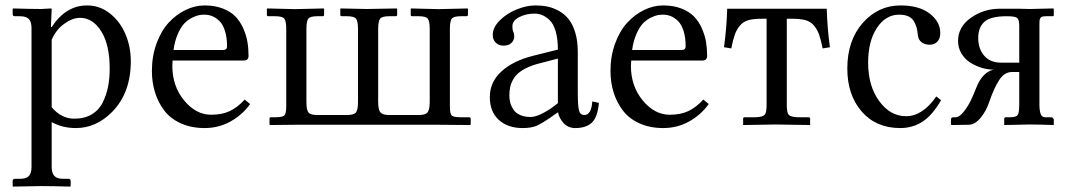

<svg xmlns="http://www.w3.org/2000/svg" viewBox="-20 -462 3954 711"><path d="M171.4 -314.5V-64.9Q207 -22.5 255.4 -22.5Q293.5 -22.5 320.3 -38.8Q347.2 -55.2 360.8 -83.5Q374.5 -111.8 380.4 -142.1Q386.2 -172.4 386.2 -208.5Q386.2 -295.9 355 -345.9Q323.7 -396 276.4 -396Q248.5 -396 217.8 -373.8Q187 -351.6 171.4 -314.5ZM171.4 -428.7 168.5 -361.8H171.4Q223.6 -441.9 302.7 -441.9Q349.6 -441.9 387.2 -412.1Q424.8 -382.3 444.6 -335.4Q464.4 -288.6 464.4 -235.4Q464.4 -116.7 394 -46.4Q335.4 12.2 261.2 12.2Q210.9 12.2 171.4 -9.8V156.2Q171.4 178.7 181.2 189.5Q190.9 200.2 214.4 200.2H233.4Q241.7 200.2 241.7 208.5V227.1L239.7 229Q171.4 227.1 132.3 227.1L28.8 229L26.9 227.1V208.5Q26.9 200.2 34.7 200.2H53.7Q77.6 200.2 87.2 189.5Q96.7 178.7 96.7 156.2V-357.9Q96.7 -380.4 87.2 -391.1Q77.6 -401.9 53.7 -401.9H34.7Q26.9 -401.9 26.9 -410.2V-428.7L28.8 -430.7Q96.7 -428.7 132.3 -428.7L169.4 -430.7Z M622.6 -276.9H806.2Q820.8 -276.9 820.8 -290.5Q820.8 -323.7 813 -347.9Q805.2 -372.1 792.2 -384.5Q779.3 -397 765.6 -402.3Q752 -407.7 736.8 -407.7Q727.5 -407.7 717.5 -406Q707.5 -404.3 691.7 -396.5Q675.8 -388.7 663.1 -375.7Q650.4 -362.8 638.9 -337.2Q627.4 -311.5 622.6 -276.9ZM886.2 -93.3 906.2 -76.7Q877 -36.1 833.3 -12Q789.6 12.2 737.8 12.2Q688 12.2 649.4 -5.4Q610.8 -22.9 588.1 -53Q565.4 -83 554 -120.1Q542.5 -157.2 542.5 -199.2Q542.5 -253.9 559.6 -300.8Q576.7 -347.7 604.5 -377.9Q632.3 -408.2 667 -425Q701.7 -441.9 737.8 -441.9Q775.9 -441.9 805.2 -430.4Q834.5 -418.9 852.1 -400.6Q869.6 -382.3 880.9 -356.9Q892.1 -331.5 896.2 -306.9Q900.4 -282.2 900.4 -254.9Q900.4 -237.8 882.3 -237.8H619.1Q618.2 -227.1 618.2 -217.8Q618.2 -143.1 661.9 -90.1Q705.6 -37.1 761.7 -37.1Q801.8 -37.1 830.6 -50.5Q859.4 -64 886.2 -93.3Z M1646 -355V-68.8Q1646 -40 1653.1 -33.9Q1660.2 -27.8 1687 -27.8H1717.3Q1723.1 -27.8 1723.1 -22V-1L1720.7 1L1606.9 0H1073.2L979.5 1L978 -1V-22.9Q978 -27.8 983.4 -27.8H999.5Q1026.4 -27.8 1033.2 -34.7Q1040 -41.5 1040 -69.8V-355Q1040 -384.3 1032.7 -393.1Q1025.4 -401.9 999.5 -401.9H973.6Q968.3 -401.9 968.3 -406.7V-428.7L969.2 -430.7L1072.8 -428.2L1178.7 -430.7L1180.2 -428.7V-407.7Q1180.2 -401.9 1174.3 -401.9H1155.3Q1129.9 -401.9 1122.3 -393.6Q1114.7 -385.3 1114.7 -355V-85Q1114.7 -54.7 1122.3 -45.4Q1129.9 -36.1 1155.3 -36.1H1265.1Q1291 -36.1 1298.3 -45.9Q1305.7 -55.7 1305.7 -84.5V-354Q1305.7 -383.8 1298.3 -392.8Q1291 -401.9 1265.1 -401.9H1245.6Q1240.2 -401.9 1240.2 -406.7V-428.7L1241.7 -430.7L1337.9 -428.7L1449.2 -430.7L1450.7 -428.7V-407.2Q1450.7 -401.9 1444.8 -401.9H1420.9Q1395.5 -401.9 1387.9 -393.1Q1380.4 -384.3 1380.4 -354V-85Q1380.4 -54.7 1389.2 -45.4Q1397.9 -36.1 1420.9 -36.1H1531.2Q1557.1 -36.1 1564.2 -47.1Q1571.3 -58.1 1571.3 -85V-355Q1571.3 -384.3 1564 -393.1Q1556.6 -401.9 1530.8 -401.9H1506.3Q1501 -401.9 1501 -406.7V-428.7L1502 -430.7L1604 -428.2L1711.4 -430.7L1712.9 -428.7V-407.7Q1712.9 -401.9 1707 -401.9H1686.5Q1661.1 -401.9 1653.6 -393.6Q1646 -385.3 1646 -355Z M2045.9 -245.1 1967.3 -224.6Q1935.5 -215.3 1914.3 -201.9Q1893.1 -188.5 1883.1 -172.4Q1873 -156.2 1869.6 -141.4Q1866.2 -126.5 1866.2 -107.4Q1866.2 -94.2 1869.6 -81.5Q1873 -68.8 1881.1 -56.4Q1889.2 -43.9 1905.5 -36.4Q1921.9 -28.8 1944.3 -28.8Q1964.8 -28.8 1993.9 -44.7Q2022.9 -60.5 2045.9 -80.1ZM2110.4 12.2Q2084 12.2 2067.1 -6.1Q2050.3 -24.4 2046.4 -46.4L2023.4 -30.3Q1986.3 -4.4 1966.8 3.9Q1947.3 12.2 1915 12.2Q1860.8 12.2 1827.4 -17.8Q1793.9 -47.9 1793.9 -102.5Q1793.9 -158.2 1836.9 -197.5Q1879.9 -236.8 1954.1 -255.4L2045.9 -278.3Q2045.9 -318.4 2037.6 -346.4Q2029.3 -374.5 2015.1 -387.7Q2001 -400.9 1987.5 -406.2Q1974.1 -411.6 1959.5 -411.6Q1928.2 -411.6 1902.8 -398.7Q1877.4 -385.7 1877.4 -364.3Q1877.4 -351.6 1880.9 -343.8Q1884.3 -337.9 1884.3 -325.7Q1884.3 -314 1874.3 -303.5Q1864.3 -293 1844.7 -293Q1827.1 -293 1815.9 -304Q1804.7 -314.9 1804.7 -332.5Q1804.7 -360.4 1830.8 -386.5Q1856.9 -412.6 1893.6 -427.2Q1930.2 -441.9 1962.4 -441.9Q1986.3 -441.9 2007.1 -437.7Q2027.8 -433.6 2049.1 -421.9Q2070.3 -410.2 2085.4 -391.6Q2100.6 -373 2110.1 -341.8Q2119.6 -310.5 2119.6 -269.5V-122.6Q2119.6 -71.8 2123.8 -54Q2127.9 -36.1 2144 -36.1Q2169.9 -36.1 2173.3 -86.4L2197.8 -81.1Q2193.4 -28.8 2172.1 -8.3Q2150.9 12.2 2110.4 12.2Z M2320.8 -276.9H2504.4Q2519 -276.9 2519 -290.5Q2519 -323.7 2511.2 -347.9Q2503.4 -372.1 2490.5 -384.5Q2477.5 -397 2463.9 -402.3Q2450.2 -407.7 2435.1 -407.7Q2425.8 -407.7 2415.8 -406Q2405.8 -404.3 2389.9 -396.5Q2374 -388.7 2361.3 -375.7Q2348.6 -362.8 2337.2 -337.2Q2325.7 -311.5 2320.8 -276.9ZM2584.5 -93.3 2604.5 -76.7Q2575.2 -36.1 2531.5 -12Q2487.8 12.2 2436 12.2Q2386.2 12.2 2347.7 -5.4Q2309.1 -22.9 2286.4 -53Q2263.7 -83 2252.2 -120.1Q2240.7 -157.2 2240.7 -199.2Q2240.7 -253.9 2257.8 -300.8Q2274.9 -347.7 2302.7 -377.9Q2330.6 -408.2 2365.2 -425Q2399.9 -441.9 2436 -441.9Q2474.1 -441.9 2503.4 -430.4Q2532.7 -418.9 2550.3 -400.6Q2567.9 -382.3 2579.1 -356.9Q2590.3 -331.5 2594.5 -306.9Q2598.6 -282.2 2598.6 -254.9Q2598.6 -237.8 2580.6 -237.8H2317.4Q2316.4 -227.1 2316.4 -217.8Q2316.4 -143.1 2360.1 -90.1Q2403.8 -37.1 2460 -37.1Q2500 -37.1 2528.8 -50.5Q2557.6 -64 2584.5 -93.3Z M2913.1 -392.6H2893.6V-73.7Q2893.6 -44.4 2900.9 -36.6Q2908.2 -28.8 2934.1 -27.8H2974.1Q2980 -27.8 2980 -22V1L2852.1 -1L2731.9 1V-22.5Q2731.9 -27.8 2737.3 -27.8H2778.3Q2804.7 -28.8 2811.8 -36.9Q2818.8 -44.9 2818.8 -73.7V-392.6H2801.3Q2771 -392.6 2752 -387.5Q2732.9 -382.3 2720.5 -367.7Q2708 -353 2701.4 -334.7Q2694.8 -316.4 2688 -282.7L2661.1 -287.1Q2670.9 -358.9 2672.9 -429.7H3041.5Q3043.5 -358.9 3053.2 -287.1L3026.4 -282.7Q3019.5 -316.4 3012.9 -334.7Q3006.3 -353 2993.9 -367.7Q2981.4 -382.3 2962.4 -387.5Q2943.4 -392.6 2913.1 -392.6Z M3464.8 -90.8Q3433.1 -35.6 3396.5 -11.7Q3359.9 12.2 3313.5 12.2Q3224.1 12.2 3170.9 -49.1Q3117.7 -110.4 3117.7 -208.5Q3117.7 -312 3174.8 -377Q3231.9 -441.9 3314.9 -441.9Q3383.3 -441.9 3422.6 -411.9Q3461.9 -381.8 3461.9 -339.8Q3461.9 -318.8 3450.9 -307.6Q3439.9 -296.4 3423.3 -296.4Q3405.8 -296.4 3393.3 -305.2Q3380.9 -314 3378.9 -331.5Q3377.4 -347.7 3374.8 -358.2Q3372.1 -368.7 3365.2 -381.6Q3358.4 -394.5 3344.5 -401.1Q3330.6 -407.7 3309.6 -407.7Q3259.8 -407.7 3227.3 -358.6Q3194.8 -309.6 3194.8 -230Q3194.8 -144 3235.6 -87.9Q3276.4 -31.7 3335.4 -31.7Q3396.5 -31.7 3447.3 -105Z M3754.4 -230V-366.2Q3754.4 -389.6 3746.3 -395.8Q3738.3 -401.9 3708.5 -401.9Q3647.9 -401.9 3625.2 -381.1Q3602.5 -360.4 3602.5 -321.3Q3602.5 -281.7 3624.5 -255.9Q3646.5 -230 3687 -230ZM3594.7 -135.7Q3617.2 -194.3 3659.2 -204.1Q3637.7 -204.1 3615.2 -210.9Q3592.8 -217.8 3573 -230.2Q3553.2 -242.7 3540.5 -263.7Q3527.8 -284.7 3527.8 -310.1Q3527.8 -362.8 3575.4 -396.2Q3623 -429.7 3682.6 -429.7H3751L3793 -428.7L3880.4 -430.7L3882.3 -428.7V-405.3Q3882.3 -401.9 3878.9 -401.9H3854Q3844.7 -401.9 3839.6 -400.4Q3834.5 -398.9 3832.3 -394.5Q3830.1 -390.1 3829.6 -386Q3829.1 -381.8 3829.1 -372.1V-76.2Q3829.1 -53.2 3833.5 -40.5Q3837.9 -27.8 3850.6 -27.8H3872.1Q3877 -27.8 3879.6 -24.4Q3882.3 -21 3882.3 -19V1Q3827.1 -1 3791.5 -1L3698.7 1V-21Q3698.7 -27.8 3704.6 -27.8H3719.2Q3743.2 -27.8 3748.8 -36.4Q3754.4 -44.9 3754.4 -76.2V-195.3H3727.1Q3699.7 -195.3 3680.4 -166Q3661.1 -136.7 3643.1 -84Q3631.8 -50.3 3611.1 -25.4Q3590.3 -0.5 3567.9 0L3503.9 1L3501.5 -1V-19.5Q3501.5 -27.8 3511.7 -27.8H3519Q3532.7 -27.8 3548.8 -48.3Q3564.9 -68.8 3575.2 -90.3Q3585.4 -111.8 3594.7 -135.7Z"/></svg>

Font: Libertinage
Style: b
Weight: 400
Designer: OSP
Foundry: OSP
Version: Version 1.0; 2008; OFL relea